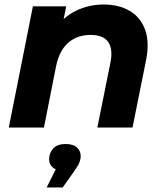

<svg xmlns="http://www.w3.org/2000/svg" viewBox="-20 -566 731 852"><path d="M439 -546Q508 -546 556 -517.5Q604 -489 624 -434Q644 -379 628 -298L568 0H412L470 -288Q482 -347 460.5 -379Q439 -411 382 -411Q323 -411 283.5 -377Q244 -343 229 -273L175 0H19L126 -538H274L243 -386L221 -432Q260 -491 317.5 -518.5Q375 -546 439 -546ZM187 266 251 138 261 191Q230 191 214 177Q198 163 198 141Q198 112 216.5 92.5Q235 73 271 73Q305 73 321.5 88.5Q338 104 338 126Q338 142 331.5 157Q325 172 307 197L258 266Z"/></svg>

Font: MOST Montserrat
Style: Bold Italic
Weight: 700
Italic angle: -11.3°
Designer: Julieta Ulanovsky
Foundry: Julieta Ulanovsky
Version: Version 8.000;March 11, 2024;FontCreator 15.0.0.2926 64-bit